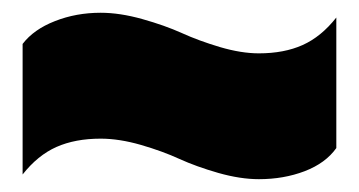

<svg xmlns="http://www.w3.org/2000/svg" viewBox="-20 -451 557 298"><path d="M381.8 -172.9Q353 -172.9 318.8 -182.6Q284.7 -192.4 258.5 -204.3Q232.4 -216.3 198.7 -226.1Q165 -235.8 136.2 -235.8Q96.7 -235.8 67.6 -222.9Q38.6 -210 15.1 -180.2V-382.8Q32.2 -405.3 65.2 -418.2Q98.1 -431.2 136.2 -431.2Q166 -431.2 200.9 -421.4Q235.8 -411.6 262.2 -399.7Q288.6 -387.7 321.5 -377.9Q354.5 -368.2 381.8 -368.2Q420.9 -368.2 449.7 -381.1Q478.5 -394 502 -423.8V-221.2Q485.4 -197.8 452.9 -185.3Q420.4 -172.9 381.8 -172.9Z"/></svg>

Font: Kanit Black
Style: Regular
Weight: 900
Designer: Katatrad Team
Foundry: CadsonDemak
Version: Version 1.000;PS 001.000;hotconv 1.0.88;makeotf.lib2.5.64775